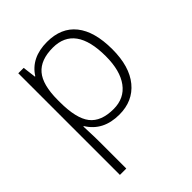

<svg xmlns="http://www.w3.org/2000/svg" viewBox="-217 -665 1030 1030"><g transform="rotate(-45 297.5 -150.5)"><path d="M315.9 9.8Q193.4 9.8 137.2 -82H133.8L135.3 -41Q137.2 -4.9 137.2 38.1V240.2H88.9V-530.8H129.9L139.2 -455.1H142.1Q196.8 -541 316.9 -541Q424.3 -541 480.7 -470.5Q537.1 -399.9 537.1 -265.1Q537.1 -134.3 477.8 -62.3Q418.5 9.8 315.9 9.8ZM314.9 -33.2Q396.5 -33.2 441.2 -93.8Q485.8 -154.3 485.8 -263.2Q485.8 -497.1 316.9 -497.1Q224.1 -497.1 180.7 -446Q137.2 -395 137.2 -279.8V-264.2Q137.2 -139.6 179 -86.4Q220.7 -33.2 314.9 -33.2Z"/></g></svg>

Font: JBL Sans
Style: Light
Weight: 300
Version: Version 1.10